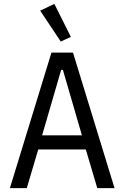

<svg xmlns="http://www.w3.org/2000/svg" viewBox="-20 -969 640 989"><path d="M481 0 422 -199H177L118 0H31L245 -698H356L570 0ZM304 -609H295L197 -272H402ZM187 -914 260 -949 345 -779 293 -755Z"/></svg>

Font: iA Writer Duo V
Style: Regular
Weight: 400
Designer: Mike Abbink, Paul van der Laan, Pieter van Rosmalen, Oliver Reichenstein
Foundry: Information Architects Inc.
Version: Version 2.000